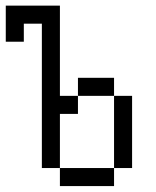

<svg xmlns="http://www.w3.org/2000/svg" viewBox="-20 -582 540 665"><path d="M187.5 -250H250V-187.5H187.5V0H125V-500H62.5V-437.5H0V-562.5H187.5ZM187.5 0H375V62.5H187.5ZM250 -312.5H375V-250H250ZM375 -250H437.5V0H375Z"/></svg>

Font: 寒蝉点阵体 16px
Style: Regular
Weight: 400
Designer: Designed by Warren2060
Foundry: ChillType
Version: Version 1.000